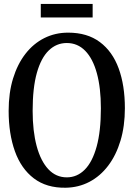

<svg xmlns="http://www.w3.org/2000/svg" viewBox="-20 -912 656 944"><path d="M303 11Q209 12.5 146.5 -35Q84 -82.5 53.2 -168.5Q22.5 -254.5 22.5 -367Q22.5 -455.5 44.2 -526.2Q66 -597 105.2 -647.5Q144.5 -698 198 -724.8Q251.5 -751.5 315 -751.5Q409 -751.5 471 -705.2Q533 -659 563.5 -575.5Q594 -492 594 -380Q594 -292 572.5 -220.5Q551 -149 512 -97.5Q473 -46 419.8 -18Q366.5 10 303 11ZM308.5 -40Q359 -40 396.8 -78Q434.5 -116 455.2 -191.5Q476 -267 476 -379.5Q476 -480 456.2 -552Q436.5 -624 399 -662.2Q361.5 -700.5 308.5 -700.5Q257.5 -700.5 219.8 -664Q182 -627.5 161.2 -553.8Q140.5 -480 140.5 -367Q140.5 -267.5 160.2 -194Q180 -120.5 217.5 -80.2Q255 -40 308.5 -40ZM435.5 -892.5V-826H180.5V-892.5Z"/></svg>

Font: Merriweather 24pt SemiCondensed
Style: Regular
Weight: 400
Width: 4
Designer: Eben Sorkin
Foundry: Eben Sorkin
Version: Version 2.100